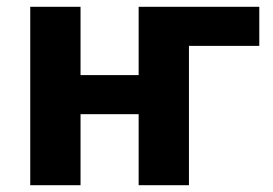

<svg xmlns="http://www.w3.org/2000/svg" viewBox="-20 -545 803 565"><path d="M69 0V-525H217V-324H388V-525H743V-410H536V0H388V-209H217V0Z"/></svg>

Font: IBM Plex Sans
Style: Bold
Weight: 700
Designer: Mike Abbink, Paul van der Laan, Pieter van Rosmalen
Foundry: Bold Monday
Version: Version 3.201